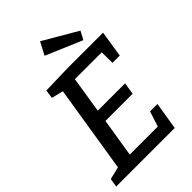

<svg xmlns="http://www.w3.org/2000/svg" viewBox="-268 -1033 1138 1138"><g transform="rotate(-45 301.0 -464.0)"><path d="M509 -534 508 -623H283L247 -395H476L464 -320H236L197 -77H432L463 -173H525L497 0H6L15 -54L94 -73L182 -623L108 -641L116 -695L295 -700H596L570 -534ZM510 -803 482 -751 254 -848 296 -928Z"/></g></svg>

Font: Bitter Pro Medium
Style: Italic
Weight: 500
Italic angle: -9°
Designer: Sol Matas, and Bitter project Authors
Foundry: Sol Matas
Version: Version 1.010